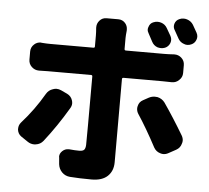

<svg xmlns="http://www.w3.org/2000/svg" viewBox="-59 -898 1118 1027"><g transform="rotate(5 500.0 -384.0)"><path d="M960.9 -764.6Q966.8 -753.9 966.8 -743.2Q966.8 -735.4 963.9 -727.5Q957 -708 938.5 -700.2Q927.7 -695.3 917 -695.3Q907.2 -695.3 898.4 -699.2Q877.9 -706.1 867.2 -725.6Q855.5 -748 843.8 -767.6Q836.9 -778.3 836.9 -790Q836.9 -795.9 838.9 -802.7Q844.7 -821.3 863.3 -829.1Q874 -834 885.7 -834Q895.5 -834 904.3 -831.1Q925.8 -824.2 937.5 -805.7Q949.2 -786.1 960.9 -764.6ZM823.2 -735.4Q829.1 -724.6 829.1 -713.9Q829.1 -706.1 826.2 -697.3Q818.4 -677.7 799.8 -669.9Q789.1 -666 778.3 -666Q768.6 -666 758.8 -668.9Q738.3 -676.8 728.5 -696.3Q715.8 -719.7 706.1 -738.3Q699.2 -749 699.2 -759.8Q699.2 -766.6 702.1 -773.4Q708 -793 725.6 -799.8Q737.3 -804.7 749 -804.7Q757.8 -804.7 767.6 -801.8Q789.1 -794.9 799.8 -775.9Q810.5 -756.8 823.2 -735.4ZM186.5 -368.2Q199.2 -389.6 221.7 -396.5Q231.4 -400.4 241.2 -400.4Q253.9 -400.4 266.6 -394.5L299.8 -378.9Q321.3 -368.2 328.1 -346.7Q331.1 -337.9 331.1 -330.1Q331.1 -316.4 323.2 -303.7Q263.7 -203.1 196.3 -117.2Q180.7 -97.7 156.2 -94.7Q151.4 -93.8 147.5 -93.8Q127.9 -93.8 111.3 -105.5L75.2 -129.9Q57.6 -142.6 54.7 -165Q54.7 -168 54.7 -169.9Q54.7 -189.5 67.4 -204.1Q135.7 -280.3 186.5 -368.2ZM800.8 -490.2H592.8Q585 -490.2 585 -482.4V-36.1Q585 10.7 555.7 38.6Q526.4 66.4 469.7 66.4Q404.3 66.4 353.5 62.5Q328.1 60.5 310.5 43Q293 25.4 290 0L287.1 -35.2Q286.1 -37.1 286.1 -40Q286.1 -57.6 300.3 -70.8Q314.5 -84 333 -84Q335 -84 337.9 -84Q367.2 -81.1 389.6 -81.1Q409.2 -81.1 416.5 -88.4Q423.8 -95.7 424.8 -115.2Q425.8 -142.6 425.8 -482.4Q425.8 -490.2 418.9 -490.2H185.5Q163.1 -490.2 140.6 -489.3Q139.6 -489.3 138.7 -489.3Q116.2 -489.3 99.6 -504.9Q83 -520.5 83 -543.9V-586.9Q83 -610.4 100.6 -626Q115.2 -639.6 135.7 -639.6Q137.7 -639.6 140.6 -638.7Q167 -636.7 185.5 -636.7H418.9Q425.8 -636.7 425.8 -644.5V-704.1Q425.8 -719.7 423.8 -743.2Q423.8 -745.1 423.8 -748Q423.8 -767.6 437.5 -783.2Q452.1 -799.8 474.6 -799.8H538.1Q560.5 -799.8 575.2 -783.2Q587.9 -768.6 587.9 -749Q587.9 -746.1 587.9 -743.2Q585 -716.8 585 -703.1V-644.5Q585 -636.7 592.8 -636.7H799.8Q821.3 -636.7 850.6 -638.7Q852.5 -638.7 854.5 -638.7Q875 -638.7 890.6 -625Q908.2 -609.4 908.2 -585.9V-543.9Q908.2 -520.5 890.6 -504.9Q875 -489.3 852.5 -489.3Q851.6 -489.3 850.6 -489.3Q825.2 -490.2 800.8 -490.2ZM688.5 -304.7Q679.7 -318.4 679.7 -334Q679.7 -339.8 681.6 -346.7Q686.5 -369.1 707 -379.9L737.3 -396.5Q752.9 -404.3 768.6 -404.3Q776.4 -404.3 783.2 -403.3Q807.6 -397.5 822.3 -377.9Q875 -301.8 929.7 -210Q937.5 -196.3 937.5 -182.6Q937.5 -174.8 934.6 -167Q928.7 -143.6 907.2 -131.8L866.2 -109.4Q853.5 -102.5 839.8 -102.5Q832 -102.5 823.2 -105.5Q800.8 -112.3 789.1 -132.8Q737.3 -230.5 688.5 -304.7Z"/></g></svg>

Font: Gen Jyuu Gothic Heavy
Style: Bold
Weight: 900
Designer: [Source Han Sans]
Ryoko NISHIZUKA  (kana & ideographs); Paul D. Hunt (Latin, Greek & Cyrillic); Wenlong ZHANG  (bopomofo
Version: Version 1.002.20150607